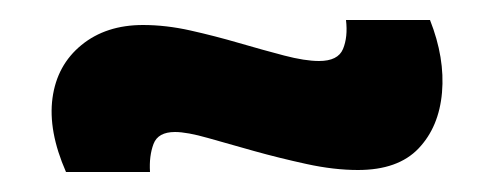

<svg xmlns="http://www.w3.org/2000/svg" viewBox="-20 -409 494 192"><path d="M338 -239Q314 -239 286.5 -245Q259 -251 234 -258Q209 -265 188 -271Q167 -277 155 -277Q138 -277 133.5 -265Q129 -253 130 -237H46Q28 -278 32.5 -311Q37 -344 61.5 -364Q86 -384 123 -384Q146 -384 170.5 -378.5Q195 -373 219 -366Q243 -359 264 -353.5Q285 -348 299 -348Q318 -348 323 -360Q328 -372 326 -389H410Q425 -351 422 -316.5Q419 -282 398.5 -260.5Q378 -239 338 -239Z"/></svg>

Font: Bricolage Grotesque SemiCondensed
Style: Bold
Weight: 700
Width: 4
Designer: Mathieu Triay
Foundry: Atelier Triay
Version: Version 1.001;gftools[0.9.33.dev8+g029e19f]